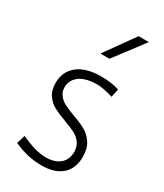

<svg xmlns="http://www.w3.org/2000/svg" viewBox="-189 -814 767 900"><g transform="rotate(30 194.0 -364.0)"><path d="M192.9 12.2Q152.8 11.7 118.9 4.2Q85 -3.4 42 -22L55.7 -67.9Q100.1 -47.9 131.1 -39.3Q162.1 -30.8 192.9 -30.3Q241.2 -31.2 267.8 -54.4Q294.4 -77.6 294.9 -118.7Q294.4 -148.9 279.5 -168.5Q264.6 -188 243.2 -199Q221.7 -210 184.6 -223.6Q143.1 -238.8 117.9 -252.2Q92.8 -265.6 75 -291Q57.1 -316.4 57.1 -357.4Q58.1 -419.9 102.8 -454.6Q147.5 -489.3 228.5 -489.3Q284.7 -489.3 326.2 -475.6L316.9 -430.7Q264.2 -447.3 228.5 -447.3Q171.4 -446.8 138.7 -424.6Q106 -402.3 103.5 -362.3Q103.5 -335.4 117.4 -317.9Q131.3 -300.3 151.6 -289.8Q171.9 -279.3 206.5 -266.6Q250 -251 276.6 -236.1Q303.2 -221.2 322.3 -192.9Q341.3 -164.6 341.3 -118.7Q341.3 -56.2 302.5 -22Q263.7 12.2 192.9 12.2ZM284.7 -740.2H340.3L219.2 -580.1H170.4Z"/></g></svg>

Font: DavidDev Light
Style: Regular
Weight: 300
Designer: David.dev
Foundry: David.dev
Version: Version 1.001;FEAKit 1.0